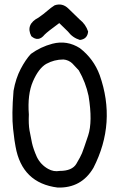

<svg xmlns="http://www.w3.org/2000/svg" viewBox="-20 -833 540 865"><path d="M226 -809Q261 -821 288 -794.5Q315 -768 339 -745Q366 -724 377 -691Q374 -657 340 -653Q307 -663 286 -691L247 -729Q195 -691 181 -677Q153 -642 121 -670Q94 -723 154 -754Q177 -770 193.5 -784.5Q210 -799 226 -809ZM216 -636Q282 -653 340 -616Q402 -568 429 -495Q505 -280 401 -77Q347 15 240 12Q79 -8 50 -173Q46 -190 39 -252.5Q32 -315 41 -424Q51 -480 73 -522Q95 -564 119 -590Q163 -622 216 -636ZM306 -547Q289 -563 266 -565Q224 -565 188 -545Q154 -525 128.5 -466.5Q103 -408 110 -317Q108 -274 113 -245.5Q118 -217 124 -189.5Q130 -162 146 -126Q163 -91 197 -72Q222 -58 249 -63Q305 -63 324 -95Q343 -127 349.5 -143Q356 -159 377 -222Q398 -285 379 -401Q366 -462 335 -516Q320 -532 306 -547Z"/></svg>

Font: Kosefont JP
Style: Regular
Weight: 400
Designer: Nozomi Seto 瀬戸のぞみ
Version: Version 3.00;June 19, 2020